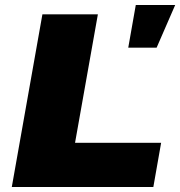

<svg xmlns="http://www.w3.org/2000/svg" viewBox="-20 -745 718 765"><path d="M491 -555H604L678 -725H521ZM27 0H591L622 -176H279L370 -688H149Z"/></svg>

Font: Archivo Black
Style: Italic
Weight: 900
Italic angle: -10°
Designer: Hector Gatti
Foundry: Omnibus-Type
Version: Version 2.001